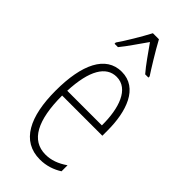

<svg xmlns="http://www.w3.org/2000/svg" viewBox="-245 -816 878 878"><g transform="rotate(45 194.0 -377.0)"><path d="M214 -764H175C152 -720 109 -648 85 -614V-606H107C133 -637 168 -690 194 -726C222 -687 255 -638 283 -606H304V-614C288 -638 239 -717 214 -764ZM199 -539C96 -539 46 -433 46 -264C46 -97 98 10 218 10C260 10 296 -3 326 -22V-61C290 -36 256 -24 220 -24C128 -24 83 -109 83 -269H343V-303C343 -425 305 -539 199 -539ZM199 -506C277 -506 309 -412 308 -301H84C90 -439 132 -506 199 -506Z"/></g></svg>

Font: Noto Sans Georgian ExtraCondensed ExtraLight
Style: Regular
Weight: 200
Width: 2
Designer: Monotype Design Team, Akaki Razmadze
Foundry: Google LLC
Version: Version 2.005